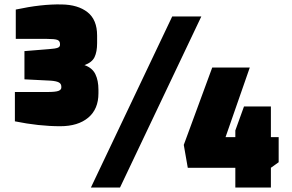

<svg xmlns="http://www.w3.org/2000/svg" viewBox="-20 -844 1315 864"><path d="M755 -770H886L520 0H389ZM1039 -89H825L807 -192L935 -540H1104L995 -227H1039V-257L1078 -365H1199V-227H1234V-114L1199 -89V0H1039ZM47 -298V-430H193Q230 -430 243 -435Q256 -440 256 -450V-454Q256 -467 245 -473Q234 -479 209 -481L90 -487V-614L201 -623Q229 -625 239.5 -629Q250 -633 250 -642V-646Q250 -660 238 -664.5Q226 -669 191 -669H51V-801Q167 -826 257 -824Q331 -823 374 -789Q417 -755 417 -684V-650Q417 -611 405.5 -587Q394 -563 360 -551Q395 -539 409 -510.5Q423 -482 423 -440V-424Q423 -353 377 -314.5Q331 -276 251 -276Q155 -276 47 -298Z"/></svg>

Font: Exo Black
Style: Regular
Weight: 900
Designer: Natanael Gama
Foundry: Natanael Gama
Version: Version 1.500; ttfautohint (v1.6)